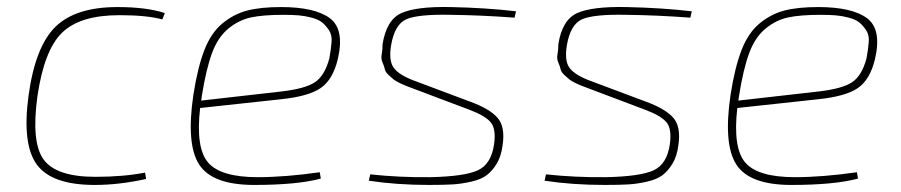

<svg xmlns="http://www.w3.org/2000/svg" viewBox="-20 -512 2554 544"><path d="M391 -23 394 -5Q318 12 248 12Q127 12 84.5 -45.5Q42 -103 61 -242Q80 -380 137 -436Q194 -492 313 -492Q395 -492 447 -475L440 -457Q396 -469 318 -469Q207 -469 156 -419.5Q105 -370 86 -239Q68 -108 104 -59.5Q140 -11 250 -11Q330 -11 391 -23Z M886 -24 889 -6Q822 12 700 12Q582 12 544.5 -45.5Q507 -103 528 -244Q540 -321 559 -370Q578 -419 610 -445.5Q642 -472 680 -482Q718 -492 776 -492Q872 -492 914.5 -460.5Q957 -429 937 -344Q923 -286 888.5 -262.5Q854 -239 778 -231L547 -206Q534 -92 570 -51Q606 -10 710 -10Q788 -10 886 -24ZM550 -227 779 -253Q846 -261 873 -279.5Q900 -298 913 -346Q918 -373 919.5 -393Q921 -413 912 -426.5Q903 -440 892.5 -448.5Q882 -457 863 -462Q844 -467 826 -468.5Q808 -470 783 -470Q725 -470 690.5 -462.5Q656 -455 626.5 -430.5Q597 -406 580.5 -361Q564 -316 552 -241Z M1310 -201 1151 -261Q1138 -266 1130 -269Q1122 -272 1111 -277.5Q1100 -283 1094.5 -287.5Q1089 -292 1080.5 -300Q1072 -308 1070.5 -315.5Q1069 -323 1064 -334.5Q1059 -346 1061.5 -358Q1064 -370 1064 -387Q1075 -456 1117.5 -475Q1160 -494 1256 -492Q1356 -490 1442 -480L1438 -462Q1343 -469 1257 -470Q1165 -472 1131.5 -457.5Q1098 -443 1088 -383Q1081 -340 1095.5 -320Q1110 -300 1152 -284L1312 -224Q1367 -204 1389.5 -178.5Q1412 -153 1404 -100Q1400 -69 1387.5 -48.5Q1375 -28 1359.5 -16Q1344 -4 1316 2.5Q1288 9 1262.5 10.5Q1237 12 1195 12Q1104 12 1025 0L1029 -18Q1112 -9 1199 -10Q1296 -12 1334 -29.5Q1372 -47 1380 -104Q1386 -148 1369.5 -166.5Q1353 -185 1310 -201Z M1808 -201 1649 -261Q1636 -266 1628 -269Q1620 -272 1609 -277.5Q1598 -283 1592.5 -287.5Q1587 -292 1578.5 -300Q1570 -308 1568.5 -315.5Q1567 -323 1562 -334.5Q1557 -346 1559.5 -358Q1562 -370 1562 -387Q1573 -456 1615.5 -475Q1658 -494 1754 -492Q1854 -490 1940 -480L1936 -462Q1841 -469 1755 -470Q1663 -472 1629.5 -457.5Q1596 -443 1586 -383Q1579 -340 1593.5 -320Q1608 -300 1650 -284L1810 -224Q1865 -204 1887.5 -178.5Q1910 -153 1902 -100Q1898 -69 1885.5 -48.5Q1873 -28 1857.5 -16Q1842 -4 1814 2.5Q1786 9 1760.5 10.5Q1735 12 1693 12Q1602 12 1523 0L1527 -18Q1610 -9 1697 -10Q1794 -12 1832 -29.5Q1870 -47 1878 -104Q1884 -148 1867.5 -166.5Q1851 -185 1808 -201Z M2408 -24 2411 -6Q2344 12 2222 12Q2104 12 2066.5 -45.5Q2029 -103 2050 -244Q2062 -321 2081 -370Q2100 -419 2132 -445.5Q2164 -472 2202 -482Q2240 -492 2298 -492Q2394 -492 2436.5 -460.5Q2479 -429 2459 -344Q2445 -286 2410.5 -262.5Q2376 -239 2300 -231L2069 -206Q2056 -92 2092 -51Q2128 -10 2232 -10Q2310 -10 2408 -24ZM2072 -227 2301 -253Q2368 -261 2395 -279.5Q2422 -298 2435 -346Q2440 -373 2441.5 -393Q2443 -413 2434 -426.5Q2425 -440 2414.5 -448.5Q2404 -457 2385 -462Q2366 -467 2348 -468.5Q2330 -470 2305 -470Q2247 -470 2212.5 -462.5Q2178 -455 2148.5 -430.5Q2119 -406 2102.5 -361Q2086 -316 2074 -241Z"/></svg>

Font: Exo 2.0 Thin
Style: Italic
Weight: 250
Italic angle: -8°
Designer: Natanael Gama
Version: Version 1.001;PS 001.001;hotconv 1.0.70;makeotf.lib2.5.58329